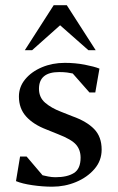

<svg xmlns="http://www.w3.org/2000/svg" viewBox="-20 -702 451 734"><path d="M179.6 11.7Q143 11.7 104 6Q65.1 0.4 41.1 -9.6L56.7 -103.5H81.8L142.6 -32Q150.5 -30.2 164.2 -27.3Q178 -24.5 191.9 -24.5Q237.1 -24.5 262.6 -40.6Q288.1 -56.6 288.1 -99.3Q288.1 -129.1 270.7 -149.1Q253.4 -169.1 202 -189L157.9 -206.8Q107.4 -226 79.9 -256.7Q52.3 -287.3 52.3 -333Q52.3 -369.9 76.4 -399Q100.4 -428.1 140.4 -444.9Q180.4 -461.7 227.6 -461.7Q267.8 -461.7 304 -454.7Q340.2 -447.7 360.2 -439.7L344.3 -348.5H322L258 -421.1Q249.5 -423.1 236.7 -424.8Q223.9 -426.5 206.3 -426.5Q129 -426.5 129 -362.4Q129 -329.4 152.9 -309Q176.7 -288.7 213 -274.9L256.9 -257.5Q311.2 -238.2 339.9 -208.7Q368.6 -179.2 368.6 -130Q368.6 -87.7 341 -55.8Q313.4 -23.9 270.5 -6.1Q227.7 11.7 179.6 11.7ZM74.9 -510.1 185.2 -682H235.4L345.8 -510.1H317.9L209.8 -605.4L102.8 -510.1Z"/></svg>

Font: Ancizar Serif Light
Style: Regular
Weight: 300
Designer: Cesar Puertas, Viviana Monsalve, Julian Moncada, Julian Prieto, Jose Castro, Felipe Aragon, Mariel Hernandez, Sara Alarc
Version: Version 8.100